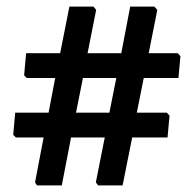

<svg xmlns="http://www.w3.org/2000/svg" viewBox="-20 -593 587 581"><path d="M485 -252 493 -243 487 -177H380L351 -32H277L270 -41L297 -177H195L167 -32H92L86 -41L112 -177H28L20 -185L26 -252H127L147 -357H61L53 -365L59 -432H162L190 -573H263L271 -563L245 -432H347L374 -573H447L456 -563L430 -432H518L526 -423L520 -357H415L394 -252ZM210 -252H311L332 -357H231Z"/></svg>

Font: Alegreya Sans SC
Style: Bold Italic
Weight: 700
Italic angle: -7°
Designer: Juan Pablo del Peral
Foundry: Huerta Tipografica
Version: Version 2.007